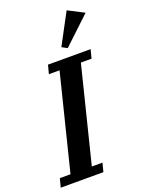

<svg xmlns="http://www.w3.org/2000/svg" viewBox="-205 -1038 834 1117"><g transform="rotate(-20 212.0 -479.0)"><path d="M-16 -54H50L197 -644H131L145 -698H409L395 -644H329L182 -54H248L234 0H-30ZM253 -767 355 -958 454 -907 286 -749Z"/></g></svg>

Font: IBM Plex Serif SmBld
Style: Italic
Weight: 600
Italic angle: -14°
Designer: Mike Abbink, Paul van der Laan, Pieter van Rosmalen
Foundry: Bold Monday
Version: Version 3.001